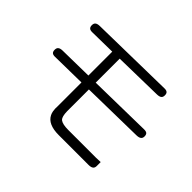

<svg xmlns="http://www.w3.org/2000/svg" viewBox="-133 -979 1266 1266"><g transform="rotate(45 500.0 -345.5)"><path d="M436 -630.4 776.4 -637.2Q800.8 -637.7 810.5 -647.5Q817.9 -654.8 817.9 -670.2Q817.9 -685.5 810.5 -692.9Q802.7 -700.7 785.2 -700.7Q784.7 -700.7 191.4 -689.9Q167.5 -689.5 157.7 -679.7Q149.9 -671.9 149.9 -656.5Q149.9 -641.1 157.7 -633.3Q165.5 -625.5 183.6 -625.5Q184.1 -625.5 368.7 -628.4V-405.8L131.8 -401.9Q108.4 -401.4 99.1 -391.6Q91.3 -384.3 91.3 -368.4Q91.3 -352.5 98.9 -345Q106.4 -337.4 124 -337.4Q124.5 -337.4 368.7 -341.3V-112.8Q368.2 -107.4 368.2 -97.9Q368.2 -88.4 370.6 -74Q373 -59.6 379.4 -46.9Q407.7 10.3 508.3 10.3Q510.3 10.3 512.7 10.3H786.1Q811.5 10.3 821.8 0Q829.6 -7.8 829.6 -23.4V-59.6Q814 -58.1 786.1 -58.1H528.3Q475.1 -58.1 454.6 -74.2L452.6 -75.7Q437 -91.3 436 -140.6V-343.3L872.1 -351.1Q897 -351.6 906.7 -361.8Q914.6 -369.1 914.6 -383.8Q914.6 -399.4 907 -407Q899.4 -414.6 880.9 -414.6Q880.4 -414.6 436 -406.7Z"/></g></svg>

Font: YuPearl-ExtraLight
Style: ExtraLight
Weight: 200
Designer: Max Yao
Foundry: Max-Everyday
Version: Version 1.011; ttfautohint (v1.8.3)